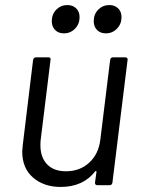

<svg xmlns="http://www.w3.org/2000/svg" viewBox="-20 -733 562 760"><path d="M427 -506H476Q481 -506 483.5 -503Q486 -500 485 -496L425 -10Q423 0 414 0H365Q356 0 356 -10L362 -53Q362 -55 360 -56Q358 -57 357 -55Q309 7 220 7Q154 7 111 -30Q68 -67 68 -133Q68 -140 70 -158L111 -496Q113 -506 122 -506H172Q182 -506 180 -496L141 -179Q140 -172 140 -158Q140 -110 166.5 -82.5Q193 -55 241 -55Q296 -55 333 -89Q370 -123 377 -179L416 -496Q418 -506 427 -506ZM351 -649Q351 -677 369 -695Q387 -713 413 -713Q434 -713 447.5 -700Q461 -687 461 -665Q461 -638 443 -619.5Q425 -601 399 -601Q377 -601 364 -614.5Q351 -628 351 -649ZM185 -649Q185 -677 203 -695Q221 -713 247 -713Q268 -713 281.5 -700Q295 -687 295 -665Q295 -638 277 -619.5Q259 -601 233 -601Q211 -601 198 -614.5Q185 -628 185 -649Z"/></svg>

Font: Barlow
Style: Italic
Weight: 400
Italic angle: -7°
Designer: Jeremy Tribby
Foundry: Tribby Type
Version: Version 1.408